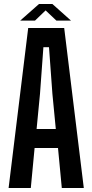

<svg xmlns="http://www.w3.org/2000/svg" viewBox="-20 -940 459 960"><path d="M23 0 121 -800H301L399 0H289L270 -200H153L134 0ZM163 -295H259L242 -471L225 -704H197L180 -471ZM81 -837 175 -920H242L335 -837H262L208 -888L155 -837Z"/></svg>

Font: Big Shoulders Display
Style: Bold
Weight: 700
Designer: Patric King
Foundry: XO Type Co
Version: Version 1.000; ttfautohint (v1.8.2)